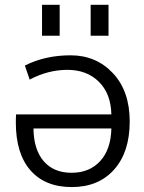

<svg xmlns="http://www.w3.org/2000/svg" viewBox="-20 -757 592 787"><path d="M44.9 -254.9Q44.9 -278.3 45.9 -288.1H436.5Q434.6 -373 385.3 -421.9Q335.9 -470.7 256.3 -470.7Q176.8 -470.7 101.6 -430.7L82 -488.3Q165 -530.3 269.5 -530.3Q374 -530.3 442.9 -457Q511.7 -383.8 511.7 -258.8Q511.7 -133.8 447.8 -62Q383.8 9.8 274.4 9.8Q165 9.8 105 -58.6Q44.9 -127 44.9 -254.9ZM117.2 -230.5Q118.2 -143.6 159.2 -96.2Q200.2 -48.8 273.4 -48.8Q346.7 -48.8 390.6 -96.7Q434.6 -144.5 436.5 -230.5ZM152.3 -610.4V-737.3H224.6V-610.4ZM351.6 -610.4V-737.3H424.8V-610.4Z"/></svg>

Font: GenEi M Gothic v2 Regular
Style: Regular
Weight: 400
Version: Version 2.0